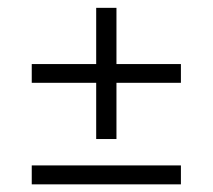

<svg xmlns="http://www.w3.org/2000/svg" viewBox="-20 -564 556 502"><path d="M63 -82V-131.5H453V-82ZM284.5 -200.5H231.5V-543.5H284.5ZM63 -347.5V-396.5H453V-347.5Z"/></svg>

Font: Anek Latin Light
Style: Regular
Weight: 300
Designer: Yesha Goshar
Foundry: Ek Type
Version: Version 1.003